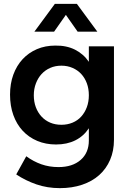

<svg xmlns="http://www.w3.org/2000/svg" viewBox="-20 -775 682 994"><path d="M260 -611H158L264 -755H378L484 -611H382L321 -698ZM570 -535V-51Q570 6 550 52.5Q530 99 493.5 131.5Q457 164 405 181.5Q353 199 290 199Q225 199 168.5 179.5Q112 160 64 128L116 34Q153 61 194 75.5Q235 90 283 90Q355 90 397.5 53Q440 16 440 -48V-111Q413 -70 370 -48.5Q327 -27 270 -27Q217 -27 173 -45.5Q129 -64 97.5 -98Q66 -132 49 -179.5Q32 -227 32 -285Q32 -342 49 -388.5Q66 -435 97 -468.5Q128 -502 171 -520.5Q214 -539 266 -539Q324 -540 368 -518Q412 -496 440 -455V-535ZM298 -129Q329 -129 355.5 -140Q382 -151 400.5 -171.5Q419 -192 429.5 -220Q440 -248 440 -282Q440 -316 429.5 -344Q419 -372 400.5 -392Q382 -412 355.5 -423.5Q329 -435 298 -435Q266 -435 240 -423.5Q214 -412 195.5 -392Q177 -372 166 -343.5Q155 -315 155 -282Q155 -248 165.5 -220Q176 -192 195 -171.5Q214 -151 240 -140Q266 -129 298 -129Z"/></svg>

Font: QuotatisMedium
Style: Regular
Weight: 500
Designer: Julieta Ulanovsky
Foundry: Quotatis-Medium
Version: Version 4.000;PS 004.000;hotconv 1.0.88;makeotf.lib2.5.64775